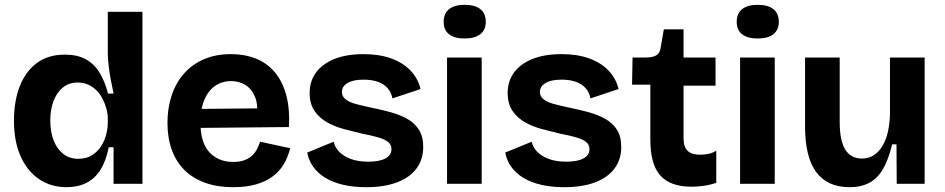

<svg xmlns="http://www.w3.org/2000/svg" viewBox="-20 -764 3929 798"><path d="M257 14Q191 14 141.5 -20Q92 -54 65 -116Q38 -178 38 -263Q38 -343 62 -405Q86 -467 133 -502Q180 -537 250 -537Q301 -537 336 -518Q371 -499 393.5 -462.5Q416 -426 429 -375H452Q445 -407 439.5 -437.5Q434 -468 431 -496Q428 -524 428 -545V-715H572V-258V0H452V-152H432Q421 -96 398 -59Q375 -22 339.5 -4Q304 14 257 14ZM305 -104Q338 -104 361 -118Q384 -132 399 -154.5Q414 -177 421 -203.5Q428 -230 428 -253V-272Q428 -291 422.5 -311.5Q417 -332 407 -352Q397 -372 382 -387.5Q367 -403 347 -412Q327 -421 303 -421Q267 -421 242 -401Q217 -381 203 -345.5Q189 -310 189 -263Q189 -215 203.5 -179Q218 -143 244 -123.5Q270 -104 305 -104Z M949 14Q884 14 833.5 -4Q783 -22 748 -56Q713 -90 694.5 -140Q676 -190 676 -253Q676 -315 693.5 -367.5Q711 -420 745 -458.5Q779 -497 828 -518Q877 -539 939 -539Q999 -539 1046 -519.5Q1093 -500 1124.5 -461Q1156 -422 1170.5 -365.5Q1185 -309 1181 -236L769 -232V-311L1098 -314L1047 -274Q1054 -327 1040 -361Q1026 -395 999.5 -411Q973 -427 941 -427Q903 -427 874 -407Q845 -387 829 -348.5Q813 -310 813 -256Q813 -171 850.5 -131Q888 -91 949 -91Q977 -91 996.5 -98.5Q1016 -106 1028.5 -118Q1041 -130 1048.5 -145Q1056 -160 1061 -175L1186 -148Q1177 -111 1159.5 -81.5Q1142 -52 1113 -30.5Q1084 -9 1043.5 2.5Q1003 14 949 14Z M1502 14Q1449 14 1406 4Q1363 -6 1332 -25Q1301 -44 1282 -70.5Q1263 -97 1257 -130L1367 -175Q1371 -153 1389 -134Q1407 -115 1437.5 -103.5Q1468 -92 1511 -92Q1557 -92 1582 -105.5Q1607 -119 1607 -144Q1607 -163 1593 -174Q1579 -185 1552 -193Q1525 -201 1487 -208Q1450 -217 1411.5 -227Q1373 -237 1340.5 -255Q1308 -273 1287.5 -302.5Q1267 -332 1267 -378Q1267 -426 1293 -462Q1319 -498 1369 -518.5Q1419 -539 1491 -539Q1556 -539 1605 -521.5Q1654 -504 1685.5 -471.5Q1717 -439 1728 -394L1611 -355Q1607 -379 1591.5 -397Q1576 -415 1550.5 -424Q1525 -433 1491 -433Q1448 -433 1424.5 -419Q1401 -405 1401 -382Q1401 -363 1416.5 -351Q1432 -339 1460 -331.5Q1488 -324 1526 -316Q1566 -308 1604 -297.5Q1642 -287 1672.5 -270Q1703 -253 1721 -225Q1739 -197 1739 -153Q1739 -101 1711 -63.5Q1683 -26 1630 -6Q1577 14 1502 14Z M1838 0V-525H1982V0ZM1911 -604Q1869 -604 1846.5 -621.5Q1824 -639 1824 -673Q1824 -708 1846.5 -726Q1869 -744 1911 -744Q1954 -744 1976.5 -726Q1999 -708 1999 -673Q1999 -640 1976.5 -622Q1954 -604 1911 -604Z M2325 14Q2272 14 2229 4Q2186 -6 2155 -25Q2124 -44 2105 -70.5Q2086 -97 2080 -130L2190 -175Q2194 -153 2212 -134Q2230 -115 2260.5 -103.5Q2291 -92 2334 -92Q2380 -92 2405 -105.5Q2430 -119 2430 -144Q2430 -163 2416 -174Q2402 -185 2375 -193Q2348 -201 2310 -208Q2273 -217 2234.5 -227Q2196 -237 2163.5 -255Q2131 -273 2110.5 -302.5Q2090 -332 2090 -378Q2090 -426 2116 -462Q2142 -498 2192 -518.5Q2242 -539 2314 -539Q2379 -539 2428 -521.5Q2477 -504 2508.5 -471.5Q2540 -439 2551 -394L2434 -355Q2430 -379 2414.5 -397Q2399 -415 2373.5 -424Q2348 -433 2314 -433Q2271 -433 2247.5 -419Q2224 -405 2224 -382Q2224 -363 2239.5 -351Q2255 -339 2283 -331.5Q2311 -324 2349 -316Q2389 -308 2427 -297.5Q2465 -287 2495.5 -270Q2526 -253 2544 -225Q2562 -197 2562 -153Q2562 -101 2534 -63.5Q2506 -26 2453 -6Q2400 14 2325 14Z M2854 12Q2766 12 2724.5 -34.5Q2683 -81 2683 -183V-412H2607L2609 -525H2662Q2693 -525 2708 -534Q2723 -543 2726 -567L2739 -642H2821V-525H2954V-408H2821V-189Q2821 -153 2838 -137Q2855 -121 2890 -121Q2909 -121 2926.5 -125Q2944 -129 2957 -138V-4Q2926 6 2900 9Q2874 12 2854 12Z M3056 0V-525H3200V0ZM3129 -604Q3087 -604 3064.5 -621.5Q3042 -639 3042 -673Q3042 -708 3064.5 -726Q3087 -744 3129 -744Q3172 -744 3194.5 -726Q3217 -708 3217 -673Q3217 -640 3194.5 -622Q3172 -604 3129 -604Z M3511 14Q3419 14 3372.5 -48.5Q3326 -111 3326 -239V-525H3470V-257Q3470 -180 3493 -142.5Q3516 -105 3563 -105Q3591 -105 3612 -119Q3633 -133 3648 -158Q3663 -183 3670.5 -217Q3678 -251 3679 -290V-525H3823V-214V0H3707L3706 -164H3688Q3673 -102 3650.5 -62.5Q3628 -23 3593.5 -4.5Q3559 14 3511 14Z"/></svg>

Font: Bricolage Grotesque
Style: Bold
Weight: 700
Designer: Mathieu Triay
Foundry: Atelier Triay
Version: Version 1.001;gftools[0.9.33.dev8+g029e19f]